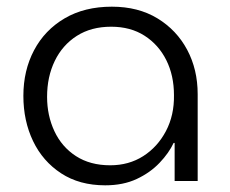

<svg xmlns="http://www.w3.org/2000/svg" viewBox="-20 -542 689 575"><path d="M295 13Q218 13 163 -23Q108 -59 79 -119.5Q50 -180 50 -255Q50 -331 82 -391.5Q114 -452 173.5 -487Q233 -522 315 -522Q394 -522 451.5 -487Q509 -452 540.5 -393Q572 -334 572 -260V0H503V-114H500Q486 -84 458 -54.5Q430 -25 389.5 -6Q349 13 295 13ZM310 -47Q366 -47 409 -74.5Q452 -102 477 -149.5Q502 -197 501 -257Q501 -316 478 -362Q455 -408 413 -435Q371 -462 313 -462Q253 -462 210 -434.5Q167 -407 144 -359.5Q121 -312 121 -252Q121 -196 143 -149Q165 -102 207.5 -74.5Q250 -47 310 -47Z"/></svg>

Font: MuseoModerno SemiBold Light
Style: Regular
Weight: 300
Version: Version 1.001